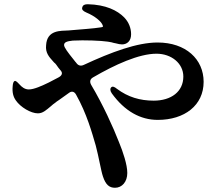

<svg xmlns="http://www.w3.org/2000/svg" viewBox="-20 -818 1040 908"><path d="M369 -783C366 -773 372 -766 388 -759C431 -741 457 -717 464 -702C469 -691 469 -690 452 -688C429 -684 365 -679 304 -674C267 -672 202 -677 198 -604C194 -568 213 -548 230 -529C234 -524 238 -520 241 -518C243 -515 245 -514 246 -512C248 -510 250 -506 251 -505C253 -503 254 -501 256 -498C260 -493 264 -488 269 -482C277 -471 272 -460 257 -452L211 -428C178 -412 141 -395 116 -395C97 -395 82 -407 70 -421C60 -432 53 -437 49 -435C44 -432 41 -425 40 -411C37 -380 43 -360 55 -343C77 -311 126 -282 159 -282C182 -282 197 -296 221 -316C228 -322 233 -327 245 -335C246 -336 247 -336 247 -337L259 -345L308 -380C320 -388 332 -385 340 -370C390 -281 415 -191 433 -129C441 -99 446 -73 451 -50C457 -22 462 3 467 17C480 56 497 70 524 70C557 70 582 42 582 0C582 -39 562 -99 543 -145C515 -217 467 -323 411 -417C403 -432 406 -444 420 -452C523 -512 637 -564 720 -564C791 -564 847 -518 847 -456C847 -385 790 -342 707 -342C642 -342 585 -359 533 -398C521 -408 512 -411 506 -405C500 -399 500 -389 509 -376C570 -292 644 -251 726 -251C853 -251 943 -320 943 -431C943 -538 859 -617 725 -617C629 -617 507 -572 376 -511C363 -505 351 -507 342 -519C341 -520 340 -522 339 -523C339 -523 338 -524 337 -525C336 -527 333 -530 326 -539C301 -570 283 -594 283 -605C283 -619 298 -623 324 -626C381 -629 456 -626 490 -621L507 -618L518 -615C522 -614 525 -614 528 -613C538 -610 549 -608 557 -608C580 -608 600 -623 600 -656C600 -685 589 -713 568 -735C535 -769 480 -796 395 -798C380 -798 372 -794 369 -783Z"/></svg>

Font: 寒蝉锦书宋Pro Soft
Style: Regular
Weight: 700
Designer: 寒蝉锦书宋{Warren} 思源宋体{Ryoko NISHIZUKA 西塚涼子 (kana & ideographs); Frank Grießhammer (Latin, Greek & Cyrillic); Wenlong ZHANG 
Foundry: Adobe & ChillType
Version: Version 2.000;Glyphs 3.1.1 (3135)